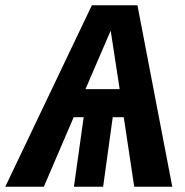

<svg xmlns="http://www.w3.org/2000/svg" viewBox="-67 -712 706 732"><path d="M444.8 0 404.8 -265.1H362.8L326.2 0H214.8L252 -265.1H213.9L100.1 0H-46.9L283.2 -691.9H457L589.8 0ZM258.8 -372.1H389.2L355 -595.2Z"/></svg>

Font: FiraGO SemiBold
Style: Italic
Weight: 600
Italic angle: -8°
Designer: bBox Type GmbH
Foundry: bBox Type GmbH
Version: Version 1.001;PS 001.001;hotconv 1.0.88;makeotf.lib2.5.64775